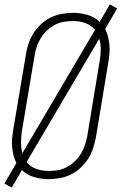

<svg xmlns="http://www.w3.org/2000/svg" viewBox="-20 -801 549 867"><path d="M33 46 0 28 54 -65Q46 -81 41.5 -98.5Q37 -116 35 -134.5Q33 -153 34.5 -172Q36 -191 39 -210L97 -555Q101 -580 109 -604.5Q117 -629 131.5 -651.5Q146 -674 166 -692.5Q186 -711 210 -722.5Q234 -734 260 -738.5Q286 -743 310 -743Q344 -743 376 -733.5Q408 -724 430 -702L476 -781L509 -763L455 -670Q463 -654 467.5 -636.5Q472 -619 474 -600.5Q476 -582 474.5 -563Q473 -544 470 -525L413 -180Q408 -155 400 -130.5Q392 -106 377.5 -83.5Q363 -61 343 -42.5Q323 -24 299 -12.5Q275 -1 249 3.5Q223 8 199 8Q165 8 133.5 -1.5Q102 -11 79 -33ZM81 -109 409 -666Q392 -687 366 -696.5Q340 -706 310 -706Q290 -706 268.5 -702.5Q247 -699 228 -689Q209 -679 192.5 -663.5Q176 -648 164.5 -629.5Q153 -611 146 -590.5Q139 -570 136 -549L78 -204Q75 -180 75 -156Q75 -132 81 -109ZM200 -29Q220 -29 241 -32.5Q262 -36 281 -46Q300 -56 316.5 -71.5Q333 -87 344.5 -105.5Q356 -124 363 -144.5Q370 -165 374 -186L431 -531Q435 -555 435 -579Q435 -603 428 -626L100 -69Q117 -48 143.5 -38.5Q170 -29 200 -29Z"/></svg>

Font: Iosevka Term Curly Extralight
Style: Italic
Weight: 200
Italic angle: -9°
Designer: Belleve Invis
Foundry: Belleve Invis
Version: Version 32.3.0